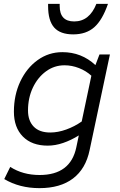

<svg xmlns="http://www.w3.org/2000/svg" viewBox="-20 -752 620 994"><path d="M184 222Q81 222 2 175L33 112Q98 154 185 154Q345 154 375 11L388 -51Q348 -26 307 -12Q266 2 227 2Q145 2 98.5 -45Q52 -92 52 -174Q52 -260 85 -330Q118 -400 175 -441Q232 -482 303 -482Q402 -482 474 -415L495 -470H549L444 25Q424 122 358 172Q292 222 184 222ZM240 -66Q280 -66 323 -81.5Q366 -97 403 -123L453 -360Q426 -385 389 -399.5Q352 -414 314 -414Q261 -414 218 -382.5Q175 -351 150 -298Q125 -245 125 -180Q125 -127 154.5 -96.5Q184 -66 240 -66ZM359 -574Q292 -574 260.5 -609.5Q229 -645 229 -721V-732H289V-721Q289 -641 364 -641Q443 -641 479 -732H539Q510 -648 468 -611Q426 -574 359 -574Z"/></svg>

Font: Sometype Mono
Style: Italic
Weight: 400
Italic angle: -12°
Monospace: yes
Designer: Ryoichi Tsunekawa
Foundry: Dharma Type
Version: Version 1.000; ttfautohint (v1.8.3)